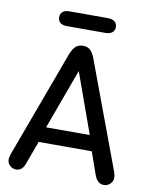

<svg xmlns="http://www.w3.org/2000/svg" viewBox="-85 -812 684 883"><g transform="rotate(10 257.0 -370.5)"><path d="M380 -134 417 -29Q431 9 461 9Q478 9 490.5 -3Q503 -15 503 -31Q503 -44 498 -58L312 -558Q303 -582 290 -593.5Q277 -605 257 -605Q236 -605 223 -593.5Q210 -582 200 -557L15 -56Q13 -49 11.5 -42.5Q10 -36 10 -30Q10 -14 22.5 -2.5Q35 9 51 9Q81 9 93 -28L132 -134ZM358 -206H154L257 -487ZM167 -750Q147 -750 136 -741Q125 -732 125 -715Q125 -699 136 -690Q147 -681 167 -681H347Q367 -681 378.5 -690Q390 -699 390 -715Q390 -732 378.5 -741Q367 -750 347 -750Z"/></g></svg>

Font: Beiruti Medium
Style: Regular
Weight: 500
Designer: Arlette Boutros
Foundry: Boutros
Version: Version 1.41